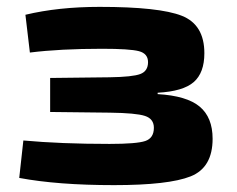

<svg xmlns="http://www.w3.org/2000/svg" viewBox="-20 -527 689 559"><path d="M270 -507Q444 -507 509.5 -481Q575 -455 575 -372Q575 -315 544 -288Q513 -261 439 -257V-253Q524 -248 561.5 -216.5Q599 -185 599 -123Q599 -39 535 -13.5Q471 12 312 12Q148 12 36 -9L48 -118Q157 -108 299 -108Q378 -108 403 -116.5Q428 -125 428 -155Q428 -181 402 -189.5Q376 -198 300 -199L126 -201V-300L299 -302Q366 -303 388.5 -311.5Q411 -320 411 -346Q411 -371 384.5 -378Q358 -385 277 -385Q155 -385 67 -374L54 -484Q150 -507 270 -507Z"/></svg>

Font: Exo 2 Expanded
Style: Bold
Weight: 700
Width: 7
Designer: Natanael Gama
Version: Version 1.001;PS 001.001;hotconv 1.0.70;makeotf.lib2.5.58329